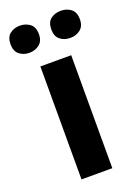

<svg xmlns="http://www.w3.org/2000/svg" viewBox="-159 -812 623 872"><g transform="rotate(-20 152.5 -376.0)"><path d="M227 0H78V-546H227ZM-15 -686Q-15 -721 5 -736.5Q25 -752 53 -752Q81 -752 101.5 -736.5Q122 -721 122 -686Q122 -653 101.5 -637Q81 -621 53 -621Q25 -621 5 -637Q-15 -653 -15 -686ZM182 -686Q182 -721 202 -736.5Q222 -752 251 -752Q279 -752 299.5 -736.5Q320 -721 320 -686Q320 -653 299.5 -637Q279 -621 251 -621Q222 -621 202 -637Q182 -653 182 -686Z"/></g></svg>

Font: Noto Sans Bamum
Style: Bold
Weight: 700
Designer: Monotype Design Team
Foundry: Monotype Imaging Inc.
Version: Version 2.002; ttfautohint (v1.8.4.7-5d5b)